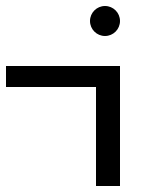

<svg xmlns="http://www.w3.org/2000/svg" viewBox="-20 -620 540 640"><path d="M380 0V-400H0V-330H300V0ZM280 -550C280 -522.4 302.4 -500 330 -500C357.6 -500 380 -522.4 380 -550C380 -577.6 357.6 -600 330 -600C302.4 -600 280 -577.6 280 -550Z"/></svg>

Font: KetosagCBd
Style: Regular
Weight: 500
Designer: gluk
Foundry: gluk
Version: Version 00.0024